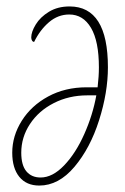

<svg xmlns="http://www.w3.org/2000/svg" viewBox="-20 -566 388 596"><path d="M18 -92Q18 -144 47.5 -191Q77 -238 129.5 -266.5Q182 -295 249 -295H283Q287 -329 287 -357Q287 -438 262.5 -479.5Q238 -521 195 -521Q160 -521 132 -497Q104 -473 86 -436Q82 -436 79.5 -440Q77 -444 77 -450Q77 -467 91 -490Q105 -513 132 -529.5Q159 -546 196 -546Q315 -546 315 -357Q315 -279 287.5 -192.5Q260 -106 211 -48Q162 10 102 10Q62 10 40 -17Q18 -44 18 -92ZM279 -270H251Q194 -270 147 -246Q100 -222 73 -181Q46 -140 46 -92Q46 -53 62 -34Q78 -15 106 -15Q143 -15 179 -52.5Q215 -90 241.5 -149.5Q268 -209 279 -270Z"/></svg>

Font: Noto Serif CondThin
Style: Italic
Weight: 250
Width: 3
Italic angle: -12°
Designer: Monotype Design Team
Foundry: Monotype Imaging Inc.
Version: Version 1.001